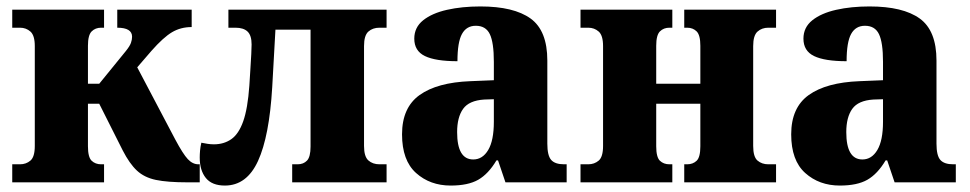

<svg xmlns="http://www.w3.org/2000/svg" viewBox="-20 -566 3012 596"><path d="M18 0V-56H42Q61 -56 74.5 -67.5Q88 -79 88 -113V-423Q88 -456 74.5 -468Q61 -480 42 -480H18V-536H303V-480H294Q276 -480 264.5 -468.5Q253 -457 253 -424V-306H288L371 -408Q383 -423 386.5 -433Q390 -443 390 -452Q390 -480 344 -480V-536H575V-482Q541 -482 514 -466Q487 -450 450 -408L406 -357L524 -133Q548 -88 563 -72Q578 -56 596 -56H600V0H562Q500 0 464 -7.5Q428 -15 405 -36.5Q382 -58 361 -99L288 -244H253V-112Q253 -78 264.5 -67Q276 -56 294 -56H303V0Z M678 10Q638 10 619 -13.5Q600 -37 600 -77Q600 -87 601 -98.5Q602 -110 605 -123Q615 -121 624.5 -119.5Q634 -118 644 -118Q675 -118 698 -134Q721 -150 735 -189.5Q749 -229 754 -300Q755 -320 757 -347.5Q759 -375 760 -398Q761 -421 761 -428Q761 -456 748.5 -468Q736 -480 711 -480H689V-536H1180V-480H1158Q1137 -480 1123.5 -468Q1110 -456 1110 -423V-113Q1110 -80 1123.5 -68Q1137 -56 1158 -56H1180V0H887V-56H904Q922 -56 933 -67.5Q944 -79 944 -111V-474H835L825 -295Q816 -143 781 -66.5Q746 10 678 10Z M1379 10Q1315 10 1271.5 -29Q1228 -68 1228 -149Q1228 -232 1282.5 -271Q1337 -310 1440 -314L1513 -317V-374Q1513 -434 1500.5 -460Q1488 -486 1457 -486Q1428 -486 1414 -460.5Q1400 -435 1400 -376Q1332 -376 1299 -392Q1266 -408 1266 -446Q1266 -481 1293.5 -503Q1321 -525 1367.5 -535.5Q1414 -546 1471 -546Q1575 -546 1627 -508.5Q1679 -471 1679 -378V-120Q1679 -83 1691 -69.5Q1703 -56 1731 -56H1739V0H1549L1526 -68H1521Q1496 -26 1464.5 -8Q1433 10 1379 10ZM1449 -71Q1478 -71 1495.5 -100.5Q1513 -130 1513 -188V-258L1483 -257Q1436 -254 1417.5 -228Q1399 -202 1399 -156Q1399 -71 1449 -71Z M1782 0V-56H1806Q1825 -56 1838.5 -67.5Q1852 -79 1852 -113V-423Q1852 -456 1838.5 -468Q1825 -480 1806 -480H1782V-536H2067V-480H2058Q2040 -480 2028.5 -468.5Q2017 -457 2017 -424V-306H2154V-424Q2154 -457 2142.5 -468.5Q2131 -480 2113 -480H2104V-536H2389V-480H2365Q2345 -480 2331.5 -468Q2318 -456 2318 -423V-113Q2318 -79 2331.5 -67.5Q2345 -56 2365 -56H2389V0H2104V-56H2113Q2131 -56 2142.5 -67Q2154 -78 2154 -112V-244H2017V-112Q2017 -78 2028.5 -67Q2040 -56 2058 -56H2067V0Z M2587 10Q2523 10 2479.5 -29Q2436 -68 2436 -149Q2436 -232 2490.5 -271Q2545 -310 2648 -314L2721 -317V-374Q2721 -434 2708.5 -460Q2696 -486 2665 -486Q2636 -486 2622 -460.5Q2608 -435 2608 -376Q2540 -376 2507 -392Q2474 -408 2474 -446Q2474 -481 2501.5 -503Q2529 -525 2575.5 -535.5Q2622 -546 2679 -546Q2783 -546 2835 -508.5Q2887 -471 2887 -378V-120Q2887 -83 2899 -69.5Q2911 -56 2939 -56H2947V0H2757L2734 -68H2729Q2704 -26 2672.5 -8Q2641 10 2587 10ZM2657 -71Q2686 -71 2703.5 -100.5Q2721 -130 2721 -188V-258L2691 -257Q2644 -254 2625.5 -228Q2607 -202 2607 -156Q2607 -71 2657 -71Z"/></svg>

Font: Noto Serif SemiCondensed ExtraBold
Style: Regular
Weight: 800
Width: 4
Designer: Monotype Design Team
Foundry: Monotype Imaging Inc.
Version: Version 2.015